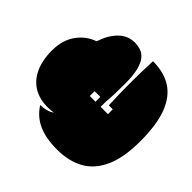

<svg xmlns="http://www.w3.org/2000/svg" viewBox="-209 -1109 1377 1377"><g transform="rotate(-45 479.5 -420.5)"><path d="M474 34Q311 34 208.5 -11.5Q106 -57 58 -142Q10 -227 10 -347Q10 -460 44 -536Q78 -612 151 -658Q151 -628 158.5 -599Q166 -570 182 -550Q167 -648 197.5 -721Q228 -794 302 -834.5Q376 -875 488 -875Q592 -875 662.5 -824.5Q733 -774 760 -695Q846 -667 897 -616Q948 -565 948 -494Q948 -466 939.5 -437.5Q931 -409 905 -386Q879 -363 827 -349Q775 -335 688 -335Q630 -335 583.5 -336.5Q537 -338 498 -342H448V-268H497V-308Q709 -318 945 -308Q945 -197 897 -121Q849 -45 746 -5.5Q643 34 474 34ZM448 -394H497V-452H448Z"/></g></svg>

Font: Oi
Style: Regular
Weight: 400
Designer: Kostas Bartsokas, Mohamad Dakak
Foundry: Foundry5
Version: Version 4.000